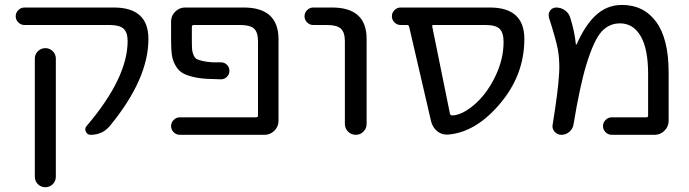

<svg xmlns="http://www.w3.org/2000/svg" viewBox="-20 -578 2849 794"><path d="M451.2 -546.9Q593.8 -546.9 593.8 -417Q593.8 -251 434.6 -57.6Q404.3 -20.5 354.5 -20.5Q340.8 -20.5 335 -33.7Q329.1 -46.9 337.9 -56.6Q507.8 -255.9 507.8 -408.2Q507.8 -444.3 490.7 -459.5Q473.6 -474.6 433.6 -474.6H81.1Q66.4 -474.6 55.7 -485.4Q44.9 -496.1 44.9 -510.7Q44.9 -525.4 55.7 -536.1Q66.4 -546.9 81.1 -546.9ZM124 152.3V-335.9Q124 -353.5 136.7 -366.2Q149.4 -378.9 167.5 -378.9Q185.5 -378.9 198.2 -366.2Q210.9 -353.5 210.9 -335.9V152.3Q210.9 170.9 198.2 183.6Q185.5 196.3 167.5 196.3Q149.4 196.3 136.7 183.6Q124 170.9 124 152.3Z M988.3 -546.9Q1130.9 -546.9 1131.8 -417V-78.1Q1131.8 -54.7 1114.7 -37.6Q1097.7 -20.5 1074.2 -20.5H723.6Q709 -20.5 698.2 -31.2Q687.5 -42 687.5 -56.6Q687.5 -71.3 698.2 -82Q709 -92.8 723.6 -92.8H1039.1Q1046.9 -92.8 1046.9 -99.6V-407.2Q1046.9 -444.3 1030.8 -459.5Q1014.6 -474.6 973.6 -474.6H781.2Q773.4 -474.6 773.4 -466.8V-412.1Q773.4 -385.7 774.4 -373.5Q775.4 -361.3 780.8 -349.6Q786.1 -337.9 793 -334Q799.8 -330.1 818.4 -325.7Q836.9 -321.3 859.4 -320.3Q872.1 -320.3 893.6 -320.3Q908.2 -320.3 918.5 -310.1Q928.7 -299.8 928.7 -285.2Q928.7 -270.5 918.5 -260.3Q908.2 -250 893.6 -250Q859.4 -251 835.9 -252Q801.8 -253.9 773.4 -261.2Q745.1 -268.6 730 -279.3Q714.8 -290 704.1 -310.1Q693.4 -330.1 690.4 -353Q687.5 -376 687.5 -412.1V-489.3Q687.5 -512.7 704.6 -529.8Q721.7 -546.9 745.1 -546.9Z M1275.4 -474.6Q1260.7 -474.6 1250 -485.4Q1239.3 -496.1 1239.3 -510.7Q1239.3 -525.4 1250 -536.1Q1260.7 -546.9 1275.4 -546.9H1353.5Q1496.1 -546.9 1496.1 -417V-65.4Q1496.1 -46.9 1482.9 -33.7Q1469.7 -20.5 1451.2 -20.5Q1432.6 -20.5 1419.4 -33.7Q1406.2 -46.9 1406.2 -65.4V-407.2Q1406.2 -444.3 1389.6 -459.5Q1373 -474.6 1332 -474.6Z M1772.5 -474.6Q1765.6 -474.6 1767.6 -467.8L1840.8 -107.4Q1842.8 -100.6 1850.6 -100.6Q1890.6 -102.5 1938.5 -142.6Q1990.2 -185.5 2026.4 -258.3Q2062.5 -331.1 2062.5 -404.3Q2062.5 -443.4 2045.9 -459Q2029.3 -474.6 1988.3 -474.6ZM2148.4 -417Q2148.4 -263.7 2042 -142.6Q1944.3 -30.3 1833 -21.5Q1830.1 -21.5 1827.1 -21.5Q1805.7 -21.5 1788.1 -35.2Q1768.6 -51.8 1762.7 -76.2L1671.9 -467.8Q1669.9 -474.6 1663.1 -474.6H1636.7Q1622.1 -474.6 1611.3 -485.4Q1600.6 -496.1 1600.6 -510.7Q1600.6 -525.4 1611.3 -536.1Q1622.1 -546.9 1636.7 -546.9H2005.9Q2148.4 -546.9 2148.4 -417Z M2509.8 -20.5Q2495.1 -20.5 2484.4 -31.2Q2473.6 -42 2473.6 -56.6Q2473.6 -71.3 2484.4 -82Q2495.1 -92.8 2509.8 -92.8H2652.3Q2660.2 -92.8 2660.2 -99.6V-272.5Q2660.2 -376 2629.4 -428.7Q2598.6 -481.4 2543.9 -481.4Q2499 -481.4 2467.8 -447.3Q2436.5 -413.1 2405.3 -312.5Q2377.9 -222.7 2351.6 -62.5Q2348.6 -44.9 2334.5 -32.7Q2320.3 -20.5 2301.8 -20.5Q2285.2 -20.5 2273.4 -33.2Q2264.6 -43.9 2264.6 -56.6Q2264.6 -59.6 2265.6 -63.5Q2288.1 -204.1 2291 -259.8Q2293 -280.3 2293 -298.8Q2293 -338.9 2287.1 -373Q2279.3 -414.1 2250 -505.9Q2249 -510.7 2249 -515.6Q2249 -525.4 2254.9 -534.2Q2264.6 -546.9 2280.3 -546.9Q2299.8 -546.9 2315.9 -535.6Q2332 -524.4 2337.9 -505.9Q2356.4 -447.3 2361.3 -395.5Q2361.3 -394.5 2362.8 -394Q2364.3 -393.6 2365.2 -395.5Q2398.4 -470.7 2439.5 -510.7Q2487.3 -557.6 2551.8 -557.6Q2642.6 -557.6 2693.8 -487.3Q2745.1 -417 2745.1 -278.3V-78.1Q2745.1 -54.7 2728 -37.6Q2710.9 -20.5 2687.5 -20.5Z"/></svg>

Font: Gen Jyuu Gothic Regular
Style: Regular
Weight: 400
Designer: [Source Han Sans]
Ryoko NISHIZUKA  (kana & ideographs); Paul D. Hunt (Latin, Greek & Cyrillic); Wenlong ZHANG  (bopomofo
Version: Version 1.002.20150607